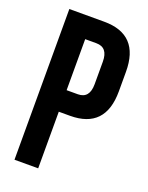

<svg xmlns="http://www.w3.org/2000/svg" viewBox="-134 -769 645 838"><g transform="rotate(20 188.5 -350.0)"><path d="M202 -700Q366 -700 366 -527V-436Q366 -263 202 -263H150V0H40V-700ZM150 -600V-363H202Q256 -363 256 -429V-534Q256 -600 202 -600Z"/></g></svg>

Font: Adderley Bold
Style: Regular
Weight: 700
Designer: gorohovskiy
Version: Version 1.003 November 13, 2017